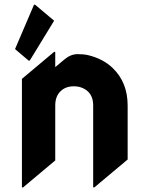

<svg xmlns="http://www.w3.org/2000/svg" viewBox="-20 -777 606 816"><path d="M124.5 -756.8H129.4L210 -689L106.4 -519.5H101.6L43.9 -568.4ZM73.2 19.5V-441.9L210 -556.6H214.8V-491.7L254.4 -524.9Q280.8 -546.9 309.6 -546.9Q335 -546.9 352.5 -543Q416.5 -528.3 458.5 -488.3Q522.5 -427.2 522.5 -328.6V-99.1L380.9 19.5H376V-328.6Q376 -368.7 352.1 -389.6Q328.1 -410.2 293.9 -410.2Q258.8 -410.2 237.8 -389.6Q214.8 -368.2 214.8 -328.6V-95.2L78.1 19.5Z"/></svg>

Font: Gothica
Style: Bold
Weight: 700
Designer: Wojciech Kalinowski "wmk69" (wmk69@o2.pl)
Foundry: Wojciech Kalinowski "wmk69" (wmk69@o2.pl)
Version: Version 2.1.0; 2021-05-14